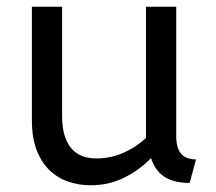

<svg xmlns="http://www.w3.org/2000/svg" viewBox="-20 -540 644 572"><path d="M545 5Q497 5 469 -14Q441 -33 430 -69Q395 -33 349.5 -10.5Q304 12 250 12Q216 12 184.5 1.5Q153 -9 128.5 -32Q104 -55 89.5 -92Q75 -129 75 -182V-520H165V-194Q165 -133 190.5 -100.5Q216 -68 267 -68Q309 -68 347 -84.5Q385 -101 415 -129V-520H505V-135Q505 -113 510 -99.5Q515 -86 523 -78.5Q531 -71 542 -68Q553 -65 564 -65Z"/></svg>

Font: ABeeZee
Style: Regular
Weight: 400
Designer: Anja Meiners
Foundry: Anja Meiners
Version: Version 1.001